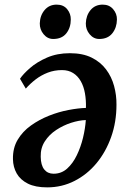

<svg xmlns="http://www.w3.org/2000/svg" viewBox="-20 -795 561 830"><path d="M66.5 -454.5Q80 -475 109.8 -501Q139.5 -527 183.2 -546Q227 -565 282 -565Q337.5 -565 376 -546Q414.5 -527 438.5 -495Q462.5 -463 473.2 -423.2Q484 -383.5 483.5 -342Q483.5 -267.5 460.5 -202.8Q437.5 -138 397 -89.2Q356.5 -40.5 302 -12.8Q247.5 15 184 15Q133 15 100.5 -1.2Q68 -17.5 52.2 -45.2Q36.5 -73 36 -107Q35 -155 56.5 -191Q78 -227 113.8 -252.5Q149.5 -278 191.8 -294.8Q234 -311.5 276.2 -319.5Q318.5 -327.5 351.5 -328.5Q352.5 -362 347.2 -391.8Q342 -421.5 329.2 -444Q316.5 -466.5 296.2 -479.2Q276 -492 248 -492Q215 -492 186.5 -481Q158 -470 134.2 -451.8Q110.5 -433.5 91.5 -412ZM211.5 -44Q245.5 -44 270.2 -66.2Q295 -88.5 312 -123.8Q329 -159 338.8 -199.2Q348.5 -239.5 351 -276Q321 -275 287 -264Q253 -253 222.8 -233Q192.5 -213 173.8 -184Q155 -155 156 -117.5Q156.5 -81 171.2 -62.5Q186 -44 211.5 -44ZM210 -626.5Q185.5 -626.5 168.5 -647Q151.5 -667.5 152 -694Q153 -728 172.8 -751.5Q192.5 -775 225 -775Q254.5 -775 270.5 -755.2Q286.5 -735.5 286 -710.5Q286 -675.5 266.8 -651Q247.5 -626.5 210 -626.5ZM409 -626.5Q384.5 -626.5 367.5 -647Q350.5 -667.5 351 -694Q352 -728 371.5 -751.5Q391 -775 424 -775Q452.5 -775 469.2 -755.2Q486 -735.5 485.5 -710.5Q485 -675.5 465.5 -651Q446 -626.5 409 -626.5Z"/></svg>

Font: Merriweather 20pt SemiBold
Style: Italic
Weight: 600
Italic angle: -7.8°
Version: Version 2.101